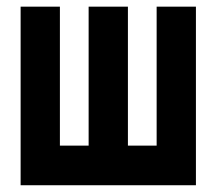

<svg xmlns="http://www.w3.org/2000/svg" viewBox="-20 -548 641 568"><path d="M41 -528.3H157.2V-117.2H242.2V-528.3H358.4V-117.2H443.4V-528.3H559.6V0H41Z"/></svg>

Font: Dinish Condensed
Style: Bold
Weight: 700
Width: 3
Designer: Bert Driehuis
Foundry: Playbeing
Version: Version 3.006; git-39231f3c-release